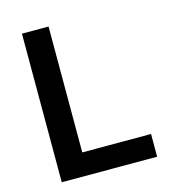

<svg xmlns="http://www.w3.org/2000/svg" viewBox="-108 -816 816 906"><g transform="rotate(-15 300.0 -363.0)"><path d="M82 -726H212V-111H548V0H82Z"/></g></svg>

Font: JuliaMono
Style: Bold
Weight: 700
Monospace: yes
Designer: cormullion
Foundry: corm
Version: Version 0.055; ttfautohint (v1.8.4)